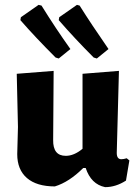

<svg xmlns="http://www.w3.org/2000/svg" viewBox="-20 -762 568 791"><path d="M270 -560 222 -521 209 -525Q124 -610 64 -679L66 -691L139 -742L151 -739Q210 -644 270 -560ZM427 -560 379 -521 366 -525Q289 -602 222 -679L224 -691L297 -742L308 -739Q355 -664 427 -560ZM206 6Q131 6 91 -28.5Q51 -63 51 -127L54 -239L49 -458L201 -470L199 -185Q198 -120 251 -120Q285 -120 320 -149V-458L470 -470L461 -132Q461 -106 480 -106Q489 -106 502 -110L513 -101L499 -18Q457 9 413 9Q355 -3 333 -70H323Q265 -12 206 6Z"/></svg>

Font: Alegreya Sans ExtraBold
Style: Regular
Weight: 800
Designer: Juan Pablo del Peral
Foundry: Huerta Tipografica
Version: Version 2.007